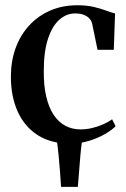

<svg xmlns="http://www.w3.org/2000/svg" viewBox="-20 -550 493 750"><path d="M218.5 180Q217 154.5 214.5 121.2Q212 88 208.8 55.2Q205.5 22.5 202 -1H300.5Q297 25 294 57.2Q291 89.5 288.8 121.5Q286.5 153.5 284 180ZM254.5 11Q179 11 127.2 -22.2Q75.5 -55.5 49 -114.5Q22.5 -173.5 22.5 -250.5Q22.5 -311 41 -362Q59.5 -413 94 -450.5Q128.5 -488 176.2 -508.8Q224 -529.5 282.5 -529.5Q319 -529.5 347 -522.8Q375 -516 395.8 -508.2Q416.5 -500.5 429.5 -497.5L424.5 -355.5H361L340 -457.5Q338 -467 330.5 -476.2Q323 -485.5 309 -491.5Q295 -497.5 273 -497.5Q239.5 -497.5 211.8 -473Q184 -448.5 167.5 -398.5Q151 -348.5 151 -272.5Q150.5 -216 160.5 -173.2Q170.5 -130.5 189.2 -102Q208 -73.5 234.8 -59Q261.5 -44.5 294.5 -44.5Q317 -44.5 340.2 -50Q363.5 -55.5 384 -64.8Q404.5 -74 418 -84L431.5 -57Q416.5 -41.5 388.5 -25.5Q360.5 -9.5 325.8 0.8Q291 11 254.5 11Z"/></svg>

Font: Merriweather 120pt SemiBold
Style: Regular
Weight: 600
Version: Version 2.100